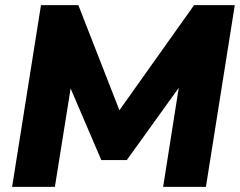

<svg xmlns="http://www.w3.org/2000/svg" viewBox="-20 -725 931 745"><path d="M27 0 139 -705H284L454 -270H424L733 -705H891L779 0H613L680 -425H703L472 -104H373L238 -419H260L193 0Z"/></svg>

Font: Nunito Sans 12pt ExtraLight 12pt Black
Style: Italic
Weight: 900
Italic angle: -9°
Version: Version 3.101;gftools[0.9.27]